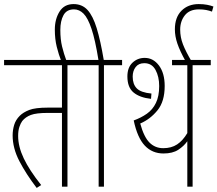

<svg xmlns="http://www.w3.org/2000/svg" viewBox="-20 -916 1067 942"><path d="M311 -596V0H284V-362H214Q158 -362 131.5 -352Q105 -342 89 -322Q81 -311 75 -293Q69 -275 69 -249Q69 -197 96.5 -139Q124 -81 182 -8L160 6Q108 -62 75 -125.5Q42 -189 42 -252Q42 -278 49.5 -303Q57 -328 77 -348Q94 -365 123.5 -376.5Q153 -388 215 -388H284V-596H0V-622H400V-596Z M281 -615Q268 -648 258.5 -686Q249 -724 249 -771Q249 -822 272 -859Q295 -896 341 -896Q383 -896 409.5 -867Q436 -838 454.5 -777.5Q473 -717 489 -622H579V-596H490V0H464V-596H388V-622H463Q447 -721 429 -774.5Q411 -828 390 -849Q369 -870 343 -870Q307 -870 291.5 -841.5Q276 -813 276 -769Q276 -723 284.5 -688Q293 -653 307 -615Z M925 -596V0H899V-223Q882 -199 854.5 -181Q827 -163 782 -163Q727 -163 690.5 -201.5Q654 -240 636 -325Q672 -338 700.5 -358Q729 -378 745 -411Q761 -444 761 -494Q761 -540 743 -573Q725 -606 688 -606Q660 -606 645.5 -587Q631 -568 631 -540Q631 -503 651 -482.5Q671 -462 723 -457L721 -431Q666 -437 635.5 -462Q605 -487 605 -541Q605 -585 630 -608.5Q655 -632 690 -632Q732 -632 760 -594.5Q788 -557 788 -494Q788 -418 752.5 -374.5Q717 -331 668 -310Q686 -244 713.5 -216.5Q741 -189 781 -189Q821 -189 849 -207.5Q877 -226 899 -263V-596H824V-622H1014V-596Z M891 -615Q863 -665 850.5 -701.5Q838 -738 838 -772Q838 -831 870.5 -863.5Q903 -896 955 -896Q978 -896 996 -892.5Q1014 -889 1027 -884L1020 -859Q1007 -864 991.5 -867Q976 -870 956 -870Q910 -870 887 -841Q864 -812 864 -771Q864 -733 878 -697.5Q892 -662 920 -615Z"/></svg>

Font: Noto Sans ExtraCondensed Thin
Style: Regular
Weight: 100
Width: 2
Designer: Monotype Design Team
Foundry: Monotype Imaging Inc.
Version: Version 2.013; ttfautohint (v1.8.4.7-5d5b)